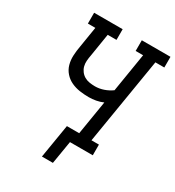

<svg xmlns="http://www.w3.org/2000/svg" viewBox="-209 -857 1037 1137"><g transform="rotate(30 309.5 -289.0)"><path d="M255 157 293 -73H377L415 -305Q392 -295 367.5 -290.5Q343 -286 319 -286Q287 -286 256.5 -290.5Q226 -295 199 -307.5Q172 -320 152 -342.5Q132 -365 124 -394Q116 -423 117.5 -455Q119 -487 125 -519L148 -661H97V-735H292V-662H232L207 -507Q203 -487 201.5 -467.5Q200 -448 204.5 -430.5Q209 -413 220 -398.5Q231 -384 246.5 -375Q262 -366 281 -363Q300 -360 319 -360Q348 -360 377 -370Q406 -380 431 -398L474 -662H423V-735H619V-662H558L461 -73H512V0H356L330 157Z"/></g></svg>

Font: Iosevka HT Extended
Style: Italic
Weight: 400
Width: 7
Italic angle: -9°
Monospace: yes
Designer: Belleve Invis
Foundry: Belleve Invis
Version: Version 32.3.0; ttfautohint (v1.8.4)